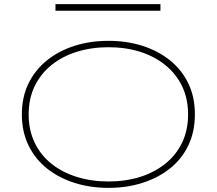

<svg xmlns="http://www.w3.org/2000/svg" viewBox="-20 -898 1051 931"><path d="M506 13Q418 13 342 -11Q266 -35 208.5 -80.5Q151 -126 118.5 -192.5Q86 -259 86 -343Q86 -428 118.5 -494Q151 -560 208.5 -606Q266 -652 342 -676Q418 -700 506 -700Q594 -700 670 -676Q746 -652 803.5 -606Q861 -560 893 -494Q925 -428 925 -343Q925 -259 893 -192.5Q861 -126 803.5 -80.5Q746 -35 670 -11Q594 13 506 13ZM506 -18Q589 -18 659 -40Q729 -62 781.5 -104Q834 -146 863 -206.5Q892 -267 892 -343Q892 -420 863 -480Q834 -540 781.5 -582.5Q729 -625 659 -647Q589 -669 506 -669Q424 -669 353 -647Q282 -625 229.5 -582.5Q177 -540 148 -480Q119 -420 119 -343Q119 -267 148 -206.5Q177 -146 229.5 -104Q282 -62 353 -40Q424 -18 506 -18ZM758 -878V-846H249V-878Z"/></svg>

Font: BioRhyme SemiExpanded ExtraLight
Style: Regular
Weight: 250
Width: 6
Designer: Aoife Mooney
Foundry: Aoife Mooney Type
Version: Version 1.600;gftools[0.9.33]